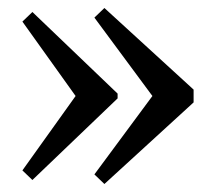

<svg xmlns="http://www.w3.org/2000/svg" viewBox="-20 -494 518 480"><path d="M274 -260V-248L61 -44L36 -68L169 -254L36 -440L61 -464ZM361 -254 216 -450 241 -474 464 -270V-238L241 -34L216 -58Z"/></svg>

Font: Minipax
Style: Regular
Weight: 400
Designer: Raphaël Ronot, Igor Stepanchenko (Cyrillic)
Foundry: steppetype
Version: Version 1.002